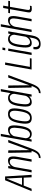

<svg xmlns="http://www.w3.org/2000/svg" viewBox="1872 -2724 1055 4894"><g transform="rotate(-90 2400.0 -277.5)"><path d="M-27 0 252.5 -676H349L390.5 0H327.5L317.5 -201H116.5L35.5 0ZM133.5 -244.5H317L296.5 -636H293Z M452 0 558 -595.5H616L605.5 -530Q614.5 -540.5 625.5 -550.5Q679.5 -601 752.5 -601Q831 -601 849.8 -538.5Q868.5 -476 849 -366L784.5 0H724.5L789 -366Q807 -467 790.5 -511.8Q774 -556.5 724 -556.5Q675 -556.5 635.5 -515Q600.5 -478 588.5 -429L512.5 0Z M961.5 0 950.5 -595.5H1013.5L1019.5 -57.5L1216 -595.5H1280L1058 0Q1008.5 133.5 951.8 181.5Q895 229.5 815 229.5L822.5 185Q877.5 185 919.5 147Q961.5 109 1002 0Z M1236 0 1374.5 -785H1434.5L1391 -536.5Q1401.5 -547.5 1415.5 -558.5Q1470 -600.5 1540 -600.5Q1621.5 -600.5 1641.2 -528.8Q1661 -457 1639 -304.5Q1615.5 -140 1565.8 -68.2Q1516 3.5 1435.5 3.5Q1365 3.5 1324.5 -38.5Q1313 -50.5 1305.5 -62.5L1290 0ZM1373 -434 1323.5 -155Q1319.5 -114.5 1344.5 -79.5Q1372.5 -40.5 1422.5 -40.5Q1474.5 -40.5 1514.8 -93.8Q1555 -147 1578 -303.5Q1600 -449 1582.8 -502.8Q1565.5 -556.5 1513.5 -556.5Q1464 -556.5 1422 -517Q1381.5 -479 1373 -434Z M1837.5 4Q1734 4 1707.2 -67Q1680.5 -138 1707 -298.5Q1734 -461 1786 -531Q1838 -601 1940.5 -601Q2044 -601 2070.5 -530Q2097 -459 2070.5 -298.5Q2044 -136 1991.8 -66Q1939.5 4 1837.5 4ZM1843.5 -40Q1902 -40 1943.5 -93.8Q1985 -147.5 2010 -298Q2035 -447.5 2014 -502.2Q1993 -557 1934.5 -557Q1876 -557 1834.2 -503Q1792.5 -449 1767.5 -298Q1742.5 -148.5 1763.5 -94.2Q1784.5 -40 1843.5 -40Z M2383.5 0 2389.5 -61.5Q2378.5 -49.5 2364 -38.5Q2309.5 3.5 2239 3.5Q2161.5 3.5 2140.2 -65.8Q2119 -135 2138.5 -282Q2157.5 -449.5 2206.8 -525Q2256 -600.5 2343.5 -600.5Q2413.5 -600.5 2454 -558.5Q2464.5 -547.5 2472 -536L2516 -785H2576L2438 0ZM2405.5 -158.5 2455 -440Q2459.5 -481.5 2434.5 -517Q2406.5 -556.5 2357 -556.5Q2299 -556.5 2259 -500.2Q2219 -444 2199 -285.5Q2179 -143 2197.5 -91.8Q2216 -40.5 2265.5 -40.5Q2315.5 -40.5 2357 -80Q2396 -116 2405.5 -158.5Z M2615.5 0 2604.5 -595.5H2667.5L2673.5 -57.5L2870 -595.5H2934L2712 0Q2662.5 133.5 2605.8 181.5Q2549 229.5 2469 229.5L2476.5 185Q2531.5 185 2573.5 147Q2615.5 109 2656 0Z M3074 0 3193.5 -675H3254.5L3142.5 -44H3363L3355 0Z M3444.5 0 3549.5 -595.5H3610L3505 0ZM3575.5 -743H3636L3623 -671.5H3563Z M3728 230Q3643.5 230 3610 187.5Q3576.5 145 3594 46.5H3653Q3640 121 3663.2 154.8Q3686.5 188.5 3735 188.5Q3783.5 188.5 3823.5 150.2Q3863.5 112 3880.5 15L3894 -59.5Q3883 -49 3870 -38.5Q3815.5 3.5 3745 3.5Q3667.5 3.5 3646.2 -65.8Q3625 -135 3644.5 -282Q3663.5 -449.5 3712.8 -525Q3762 -600.5 3849.5 -600.5Q3919.5 -600.5 3960 -558.5Q3971.5 -546.5 3979 -534.5L3992 -595H4048.5L3941.5 15Q3927 96 3898 143Q3869 190 3826.2 210Q3783.5 230 3728 230ZM3961 -440.5Q3965.5 -481.5 3940.5 -517Q3912.5 -556.5 3863 -556.5Q3805 -556.5 3765 -500.2Q3725 -444 3705 -285.5Q3685 -143 3703.5 -91.8Q3722 -40.5 3771.5 -40.5Q3821.5 -40.5 3863 -80Q3900.5 -115 3911 -155.5Z M4030 0 4169 -785H4229.5L4184.5 -531Q4193 -541 4203.5 -550.5Q4257.5 -601 4331 -601Q4409.5 -601 4428 -538.5Q4446.5 -476 4427 -366L4362.5 0H4302.5L4367.5 -366Q4385 -467 4368.8 -511.8Q4352.5 -556.5 4302 -556.5Q4253.5 -556.5 4213.5 -515Q4177 -476.5 4165.5 -425L4090.5 0Z M4618.5 5.5Q4570.5 5.5 4546.2 -16.5Q4522 -38.5 4533.5 -104.5L4612 -550.5H4509.5L4517.5 -595H4620L4643 -724.5H4703L4680.5 -595H4826.5L4818.5 -550.5H4672.5L4596.5 -120Q4587.5 -69.5 4600.5 -54Q4613.5 -38.5 4645 -38.5Q4671.5 -38.5 4700.5 -44L4693 -0.5Q4654 5.5 4618.5 5.5Z"/></g></svg>

Font: Anybody Light
Style: Italic
Weight: 300
Italic angle: -10°
Designer: Tyler Finck
Foundry: Etcetera Type Company
Version: Version 1.010; ttfautohint (v1.8.3) -l 8 -r 50 -G 200 -x 14 